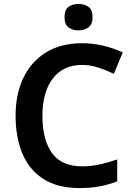

<svg xmlns="http://www.w3.org/2000/svg" viewBox="-20 -943 675 973"><path d="M396 -614Q300 -614 247.5 -545Q195 -476 195 -356Q195 -235 243.5 -167.5Q292 -100 396 -100Q441 -100 484 -109.5Q527 -119 574 -135V-24Q530 -7 485 1.5Q440 10 382 10Q273 10 201 -35.5Q129 -81 94 -163.5Q59 -246 59 -357Q59 -465 98 -547.5Q137 -630 212.5 -677Q288 -724 397 -724Q450 -724 503 -711.5Q556 -699 602 -677L557 -569Q519 -587 478.5 -600.5Q438 -614 396 -614ZM378 -923Q407 -923 428 -908.5Q449 -894 449 -856Q449 -819 428 -804Q407 -789 378 -789Q348 -789 327.5 -804Q307 -819 307 -856Q307 -894 327.5 -908.5Q348 -923 378 -923Z"/></svg>

Font: Noto Sans Adlam Unjoined SemiBold
Style: Regular
Weight: 600
Version: Version 3.001